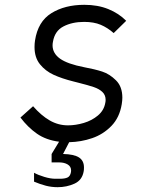

<svg xmlns="http://www.w3.org/2000/svg" viewBox="-20 -580 640 798"><path d="M121.5 175V138Q138.5 147.5 164.2 155.2Q190 163 210.5 163H229Q249 163 260.5 157.8Q272 152.5 275 135Q275.5 132.5 275.5 128.5Q275.5 112 261.2 103.5Q247 95 226 95H194.5V60L225.5 9Q171.5 2 133.8 -24.2Q96 -50.5 65 -91.5L117.5 -138.5Q151 -100 186.5 -79.5Q222 -59 262.5 -59Q294.5 -59 328.2 -69Q362 -79 387 -100Q412 -121 417.5 -152Q419 -159 419 -165Q419 -185 405.5 -197.8Q392 -210.5 370 -218Q348 -225.5 306.5 -236L285 -241.5Q237 -253.5 202.8 -269.2Q168.5 -285 146 -313Q123.5 -341 123.5 -384.5Q123.5 -399 125.5 -411.5Q137.5 -490.5 193.5 -525.2Q249.5 -560 330.5 -560Q386.5 -560 430.2 -542.2Q474 -524.5 504.5 -493.5L452.5 -442.5Q427 -465 398.5 -477Q370 -489 329.5 -489Q280 -489 243.8 -470.2Q207.5 -451.5 200 -406Q198.5 -398.5 198.5 -391.5Q198.5 -358.5 229.5 -336.2Q260.5 -314 330.5 -300.5Q374 -292.5 404.8 -282.5Q435.5 -272.5 462 -246.2Q488.5 -220 488.5 -174Q488.5 -163 486 -147Q477 -91.5 443 -56.5Q409 -21.5 363 -5.8Q317 10 267.5 11L242 60Q287 61 308 74.2Q329 87.5 329 116Q329 125.5 328 131Q322 168.5 289.8 183.2Q257.5 198 219.5 198Q194.5 198 171 192Q147.5 186 121.5 175Z"/></svg>

Font: JuliaMono Light
Style: Italic
Weight: 300
Italic angle: -9°
Monospace: yes
Designer: cormullion
Foundry: corm
Version: Version 0.054; ttfautohint (v1.8.4)